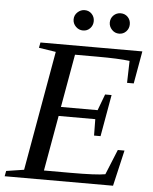

<svg xmlns="http://www.w3.org/2000/svg" viewBox="-69 -875 736 922"><g transform="rotate(5 299.5 -414.0)"><path d="M180.7 -616.2 98.6 -628.9 103.5 -654.8H594.7L566.9 -498H534.7L537.6 -604Q484.4 -610.8 380.9 -610.8H273.9L228.5 -355H405.3L434.6 -433.1H465.8L430.2 -231.9H398.9L397.9 -311H221.2L173.8 -43.9H302.7Q427.7 -43.9 469.2 -51.8L518.6 -172.9H550.8L510.7 0H-11.7L-6.8 -25.9L78.6 -39.1ZM523.4 -779.3Q523.4 -758.8 509.8 -744.4Q496.1 -730 475.6 -730Q455.1 -730 440.9 -745.1Q426.8 -760.3 426.8 -779.3Q426.8 -799.8 440.9 -814Q455.1 -828.1 475.6 -828.1Q496.1 -828.1 509.8 -814Q523.4 -799.8 523.4 -779.3ZM349.6 -779.3Q349.6 -758.8 335.9 -744.4Q322.3 -730 301.8 -730Q281.7 -730 267.1 -744.6Q252.4 -759.3 252.4 -779.3Q252.4 -799.8 267.6 -814Q282.7 -828.1 301.8 -828.1Q322.3 -828.1 335.9 -814Q349.6 -799.8 349.6 -779.3Z"/></g></svg>

Font: Tinos
Style: Italic
Weight: 400
Italic angle: -16.333°
Designer: Steve Matteson
Foundry: Monotype Imaging Inc.
Version: Version 1.32